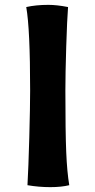

<svg xmlns="http://www.w3.org/2000/svg" viewBox="-20 -659 392 790"><path d="M93 103Q97 34 100.5 -93Q104 -220 104 -286Q104 -540 88 -630Q128 -639 179 -639Q214 -639 260 -630Q256 -579 252.5 -467Q249 -355 249 -286Q249 -116 252.5 -33Q256 50 265 103Q232 111 187 111Q140 111 93 103Z"/></svg>

Font: Mirza
Style: Bold
Weight: 700
Designer: Arabic design by Kourosh Beigpour, Latin design by Eduardo Tunni, engineering by Lasse Fister
Version: Version 1.0010g